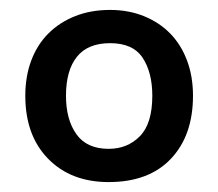

<svg xmlns="http://www.w3.org/2000/svg" viewBox="-20 -661 440 387"><path d="M369 -468Q369 -388 324.5 -341Q280 -294 199 -294Q123 -294 77 -341Q31 -388 31 -468Q31 -507 43 -539Q55 -571 77.5 -593.5Q100 -616 131.5 -628.5Q163 -641 202 -641Q239 -641 270 -628.5Q301 -616 323 -593.5Q345 -571 357 -539Q369 -507 369 -468ZM287 -468Q287 -515 267.5 -544.5Q248 -574 202 -574Q157 -574 135 -546.5Q113 -519 113 -468Q113 -420 134 -390.5Q155 -361 199 -361Q237 -361 262 -386.5Q287 -412 287 -468Z"/></svg>

Font: Ek Mukta
Style: Bold
Weight: 700
Designer: Girish Dalvi and Yashodeep Gholap
Foundry: Ek Type
Version: Version 2.538;PS 1.002;hotconv 16.6.51;makeotf.lib2.5.65220;